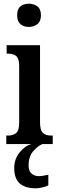

<svg xmlns="http://www.w3.org/2000/svg" viewBox="-20 -781 319 1041"><path d="M136 -635Q109 -635 91 -650Q73 -665 73 -698Q73 -732 91 -746.5Q109 -761 136 -761Q163 -761 182.5 -746.5Q202 -732 202 -698Q202 -665 182.5 -650Q163 -635 136 -635ZM14 0V-46H24Q51 -46 67.5 -59.5Q84 -73 84 -117V-421Q84 -463 68.5 -476.5Q53 -490 27 -490H16V-536H197V-119Q197 -74 213 -60Q229 -46 256 -46H266V0ZM174 240Q117 240 87 213.5Q57 187 57 130Q57 83 85.5 46.5Q114 10 151 0H210Q185 10 160 39Q135 68 135 115Q135 146 151 160Q167 174 191 174Q211 174 242 166V224Q229 231 208 235.5Q187 240 174 240Z"/></svg>

Font: Noto Serif Myanmar ExtraCondensed SemiBold
Style: Regular
Weight: 600
Width: 2
Designer: Ben Mitchell and the Monotype Design Team
Foundry: Monotype Imaging Inc.
Version: Version 2.106; ttfautohint (v1.8.4.7-5d5b)